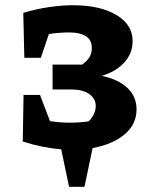

<svg xmlns="http://www.w3.org/2000/svg" viewBox="-20 -563 585 734"><path d="M67 -22 70 -200H133L171 -100Q210 -94 246 -94Q284 -94 319 -99Q346 -127 346 -158Q346 -185 322.5 -202.5Q299 -220 256 -221H181V-316H294Q312 -329 321.5 -343.5Q331 -358 331 -380Q331 -410 308.5 -424.5Q286 -439 245 -439Q209 -439 167 -433L136 -342H73L69 -514Q120 -529 168.5 -536Q217 -543 259 -543Q362 -543 424.5 -506Q487 -469 487 -406Q487 -359 455 -324Q423 -289 369 -273Q432 -260 467 -227Q502 -194 502 -145Q502 -88 456.5 -49.5Q411 -11 334 3L303 151H244L214 8Q179 5 141.5 -2.5Q104 -10 67 -22Z"/></svg>

Font: Piazzolla SC
Style: Bold
Weight: 700
Designer: Juan Pablo del Peral
Foundry: Huerta Tipografica
Version: Version 1.330